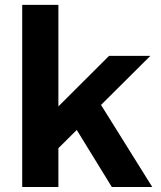

<svg xmlns="http://www.w3.org/2000/svg" viewBox="-20 -752 647 772"><path d="M69.3 0V-732.4H214.8V-324.2L418.5 -527.3H584.5L386.2 -330.1L592.3 0H429.7L288.6 -229.5L214.8 -156.2V0Z"/></svg>

Font: Schibsted Grotesk
Style: Bold
Weight: 700
Designer: Bakken & Baeck AS, Henrik Kongsvoll
Foundry: Schibsted ASA
Version: Version 1.100;gftools[0.9.25]